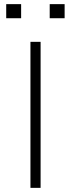

<svg xmlns="http://www.w3.org/2000/svg" viewBox="-20 -907 343 927"><path d="M127 0V-705H176V0ZM220 -819V-887H292V-819ZM10 -819V-887H82V-819Z"/></svg>

Font: Nunito Sans 10pt Expanded ExtraLight
Style: Regular
Weight: 250
Width: 7
Designer: Vernon Adams
Foundry: Vernon Adams
Version: Version 3.101;gftools[0.9.27]